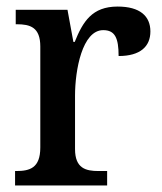

<svg xmlns="http://www.w3.org/2000/svg" viewBox="-20 -566 493 586"><path d="M26 0H307V-44H281C242 -44 209 -52 209 -111V-274C209 -352 231 -474 295 -474C331 -474 342 -450 342 -395C408 -395 439 -424 439 -470C439 -517 407 -546 339 -546C261 -546 233 -500 208 -438H204L186 -536H28V-492H31C72 -492 103 -483 103 -424V-116C103 -53 71 -44 29 -44H26Z"/></svg>

Font: Noto Serif Tamil SemiCondensed Medium
Style: Regular
Weight: 500
Width: 4
Designer: Indian Type Foundry, Tom Grace, and the Monotype Design Team
Foundry: Monotype Imaging Inc.
Version: Version 2.004